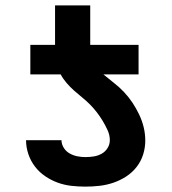

<svg xmlns="http://www.w3.org/2000/svg" viewBox="-20 -687 640 715"><path d="M298 8Q272 8 245.5 5Q219 2 194.5 -7Q170 -16 148 -31Q126 -46 110 -67Q94 -88 85.5 -113.5Q77 -139 77 -165H209Q209 -150 217.5 -136.5Q226 -123 239.5 -115.5Q253 -108 268 -105Q283 -102 298 -102Q314 -102 329.5 -104.5Q345 -107 358.5 -114.5Q372 -122 380.5 -135.5Q389 -149 389 -165Q389 -184 380.5 -202.5Q372 -221 362 -237.5Q352 -254 340 -269.5Q328 -285 314.5 -298.5Q301 -312 285.5 -324.5Q270 -337 255.5 -350Q241 -363 228 -378Q215 -393 206 -410H93V-520H185V-667H316V-520H496V-410H365Q384 -394 404 -378.5Q424 -363 441.5 -344.5Q459 -326 473 -305Q487 -284 498 -261Q509 -238 515 -213.5Q521 -189 521 -163Q521 -137 513 -111.5Q505 -86 488.5 -65Q472 -44 449.5 -29.5Q427 -15 402 -6.5Q377 2 350.5 5Q324 8 298 8Z"/></svg>

Font: Iosevka SS04 XBd Ex
Style: Regular
Weight: 800
Width: 7
Monospace: yes
Designer: Belleve Invis
Foundry: Belleve Invis
Version: Version 19.0.0; ttfautohint (v1.8.4)